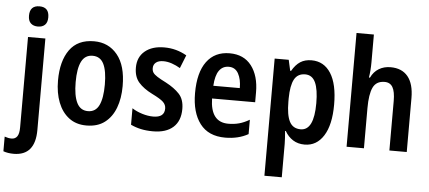

<svg xmlns="http://www.w3.org/2000/svg" viewBox="-92 -899 2858 1278"><g transform="rotate(5 1337.0 -260.0)"><path d="M59 -685Q59 -753 124 -753Q188 -753 188 -685Q188 -651 171 -634.5Q154 -618 124 -618Q94 -618 76.5 -634.5Q59 -651 59 -685ZM38 240Q-2 240 -32 229V131Q-7 140 14 140Q39 140 52 121.5Q65 103 65 61V-543H181V68Q181 239 38 240Z M721 -272Q721 -190 697 -126.5Q673 -63 625 -26.5Q577 10 503 10Q434 10 386.5 -26Q339 -62 314 -125.5Q289 -189 289 -272Q289 -402 343 -477.5Q397 -553 506 -553Q603 -553 662 -481Q721 -409 721 -272ZM407 -272Q407 -182 430.5 -134Q454 -86 505 -86Q556 -86 579 -133.5Q602 -181 602 -272Q602 -363 579 -409.5Q556 -456 505 -456Q454 -456 430.5 -409.5Q407 -363 407 -272Z M1130 -155Q1130 -75 1082.5 -32.5Q1035 10 948 10Q903 10 866.5 2Q830 -6 799 -21V-131Q828 -112 866.5 -100Q905 -88 941 -88Q1016 -88 1016 -148Q1016 -173 997 -191.5Q978 -210 921 -238Q863 -267 830.5 -304Q798 -341 798 -403Q798 -473 846 -513Q894 -553 975 -553Q1016 -553 1053 -543Q1090 -533 1125 -513L1090 -425Q1063 -441 1034 -451Q1005 -461 977 -461Q945 -461 927.5 -447Q910 -433 910 -409Q910 -391 918 -379Q926 -367 947 -353.5Q968 -340 1006 -321Q1063 -291 1096.5 -255Q1130 -219 1130 -155Z M1412 -552Q1507 -552 1558 -485.5Q1609 -419 1609 -308V-242H1321Q1324 -84 1443 -84Q1482 -84 1515 -93Q1548 -102 1584 -123V-27Q1518 10 1430 10Q1318 10 1261.5 -64.5Q1205 -139 1205 -268Q1205 -406 1259 -479Q1313 -552 1412 -552ZM1414 -462Q1373 -462 1349.5 -429Q1326 -396 1322 -327H1499Q1499 -386 1478 -424Q1457 -462 1414 -462Z M1959 -553Q2042 -553 2088 -481Q2134 -409 2134 -272Q2134 -137 2087.5 -63.5Q2041 10 1961 10Q1916 10 1883 -11Q1850 -32 1829 -69H1824Q1826 -45 1827.5 -22.5Q1829 0 1829 17V240H1713V-543H1807L1823 -471H1829Q1853 -513 1884 -533Q1915 -553 1959 -553ZM1925 -456Q1875 -456 1852.5 -415Q1830 -374 1829 -287V-265Q1829 -176 1851.5 -132.5Q1874 -89 1926 -89Q2015 -89 2015 -271Q2015 -363 1993.5 -409.5Q1972 -456 1925 -456Z M2357 -576Q2357 -518 2349 -472H2356Q2375 -512 2409 -532.5Q2443 -553 2487 -553Q2563 -553 2603 -504Q2643 -455 2643 -360V0H2527V-331Q2527 -393 2510 -422.5Q2493 -452 2456 -452Q2400 -452 2378.5 -406.5Q2357 -361 2357 -268V0H2241V-760H2357Z"/></g></svg>

Font: Noto Sans Hebrew Condensed SemiBold
Style: Regular
Weight: 600
Width: 3
Designer: Monotype Design Team
Foundry: Monotype Imaging Inc.
Version: Version 2.004; ttfautohint (v1.8.4.7-5d5b)